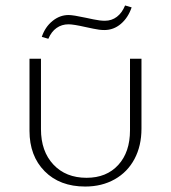

<svg xmlns="http://www.w3.org/2000/svg" viewBox="-20 -677 626 703"><path d="M133 -542Q145 -578 172 -600Q199 -622 231 -622Q248 -622 294 -612Q299 -611 322.5 -606Q346 -601 364 -601Q389 -601 408 -615.5Q427 -630 438 -657L462 -650Q449 -612 422.5 -589.5Q396 -567 362 -567Q344 -567 321.5 -572Q299 -577 293 -578Q249 -588 231 -588Q206 -588 187 -574.5Q168 -561 157 -535ZM88 -198V-462H130V-204Q130 -123 175.5 -74.5Q221 -26 297 -26Q370 -26 413 -73Q456 -120 456 -200V-462H498V-206Q498 -143 472.5 -95Q447 -47 400 -20.5Q353 6 292 6Q199 6 143.5 -50Q88 -106 88 -198Z"/></svg>

Font: Ysabeau SC Light
Style: Regular
Weight: 300
Designer: Christian Thalmann (Catharsis Fonts)
Version: Version 0.003